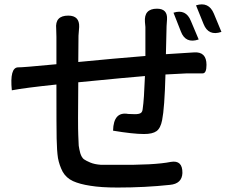

<svg xmlns="http://www.w3.org/2000/svg" viewBox="-20 -800 1040 861"><path d="M33 -395Q23 -497 61 -498Q76 -497 233 -512Q233 -512 233 -635L232 -671Q226 -730 286 -730Q337 -730 335 -679L332 -640L331 -522Q495 -538 632 -549Q632 -549 632 -679L630 -701Q625 -761 684 -761Q732 -761 729 -713L727 -683L724 -557Q825 -563 850 -565Q906 -569 906 -509Q906 -471 889 -471Q889 -471 819 -471Q803 -470 722 -466Q718 -315 707 -261Q700 -225 682 -212Q664 -199 626 -199Q577 -199 487 -214Q489 -301 555 -289L585 -288Q603 -288 611 -293Q619 -298 620 -313Q626 -352 630 -459Q565 -454 331 -431Q329 -234 331 -193Q332 -162 333 -147Q335 -132 340 -113Q346 -94 356 -86Q366 -79 385 -71Q404 -63 432 -61H501Q672 -59 746 -74Q799 -83 798 -24Q796 24 742 29Q631 41 507 41Q433 41 385 33Q338 26 307 12Q277 -2 261 -30Q246 -59 240 -91Q235 -124 234 -179Q233 -222 233 -421Q90 -406 33 -395ZM758 -743Q814 -761 836 -706L871 -623Q812 -603 791 -659L758 -743ZM859 -776Q916 -794 939 -739L973 -657Q915 -637 893 -692L859 -776Z"/></svg>

Font: Swei Half Moon CJK SC
Style: Medium
Weight: 500
Version: Version 2.071